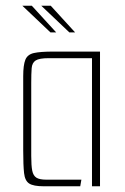

<svg xmlns="http://www.w3.org/2000/svg" viewBox="-20 -650 436 670"><path d="M132 0Q97 0 82 -9.5Q67 -19 64 -46Q61 -73 61 -125V-384Q61 -423 68.5 -441.5Q76 -460 98.5 -465Q121 -470 166 -470H329V0H301V-447H150Q117 -447 104.5 -439Q92 -431 90.5 -412Q89 -393 89 -360V-106Q89 -72 92.5 -54.5Q96 -37 107 -30Q118 -23 142 -23H264L260 0ZM156 -537 58 -630H91L176 -537ZM222 -537 124 -630H157L242 -537Z"/></svg>

Font: Smooch Sans ExtraLight
Style: Regular
Weight: 200
Designer: Robert E. Leuschke
Foundry: Robert E. Leuschke
Version: Version 1.010; ttfautohint (v1.8.3)